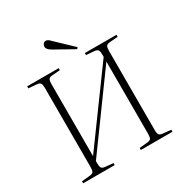

<svg xmlns="http://www.w3.org/2000/svg" viewBox="-205 -1079 1190 1240"><g transform="rotate(-30 390.5 -459.0)"><path d="M58 0V-15L121 -21Q140 -23 146 -32.5Q152 -42 152 -68V-655Q152 -681 146 -691Q140 -701 120 -703L58 -708V-723H293V-708L230 -703Q212 -701 206.5 -690.5Q201 -680 201 -653V-120L581 -641V-655Q581 -682 574.5 -691.5Q568 -701 548 -703L488 -708V-723H724V-708L661 -703Q642 -701 636 -691Q630 -681 630 -653V-66Q630 -41 637 -32Q644 -23 663 -21L724 -15V0H488V-15L550 -21Q569 -23 575 -32.5Q581 -42 581 -68V-606L201 -83V-66Q201 -43 207 -33Q213 -23 232 -21L293 -15V0ZM458 -769 315 -849Q298 -859 290 -868.5Q282 -878 282 -889Q282 -900 289.5 -909Q297 -918 308 -918Q316 -918 323.5 -914Q331 -910 344 -896L466 -780Z"/></g></svg>

Font: Literata 60pt ExtraLight
Style: Regular
Weight: 250
Designer: Latin by Veronika Burian and Jose Scaglione. Greek by Irene Vlachou. Cyrillic by Vera Evstafieva.
Foundry: TypeTogether
Version: Version 3.103;gftools[0.9.29]